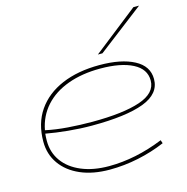

<svg xmlns="http://www.w3.org/2000/svg" viewBox="-115 -899 989 1018"><g transform="rotate(-15 379.5 -390.0)"><path d="M670 -53Q600 -23 521.5 -6.5Q443 10 364 10Q272 10 204 -19.5Q136 -49 98.5 -102Q61 -155 61 -224Q61 -324 109.5 -394.5Q158 -465 246 -502.5Q334 -540 453 -540Q572 -540 643 -502.5Q714 -465 714 -394Q714 -313 617.5 -276.5Q521 -240 333 -240Q269 -240 202.5 -246.5Q136 -253 82 -263Q80 -244 80 -224Q80 -160 115 -111.5Q150 -63 214.5 -36Q279 -9 365 -9Q511 -9 664 -71ZM452 -521Q352 -521 274 -492.5Q196 -464 147.5 -410Q99 -356 85 -281Q140 -269 206.5 -264Q273 -259 339 -259Q510 -259 602.5 -290.5Q695 -322 695 -391Q695 -454 630 -487.5Q565 -521 452 -521ZM460 -596 707 -790H738L485 -596Z"/></g></svg>

Font: Georama ExtraExtended Thin
Style: Italic
Weight: 100
Width: 8
Italic angle: -9°
Designer: Jean-Baptiste Levee
Foundry: Production Type
Version: Version 1.000